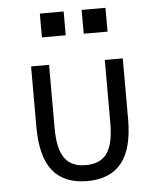

<svg xmlns="http://www.w3.org/2000/svg" viewBox="-54 -792 707 851"><g transform="rotate(-5 300.0 -367.0)"><path d="M176 -234Q176 -143 205.5 -101Q235 -59 300 -59Q365 -59 394.5 -101Q424 -143 424 -234V-516H504V-246Q504 -114 453 -51Q402 12 300 12Q198 12 147 -51Q96 -114 96 -246V-516H176ZM447 -746V-640H341V-746ZM261 -746V-640H155V-746Z"/></g></svg>

Font: iA Writer Quattro V
Style: Regular
Weight: 400
Designer: Mike Abbink, Paul van der Laan, Pieter van Rosmalen, Oliver Reichenstein
Foundry: Information Architects Inc.
Version: Version 2.000